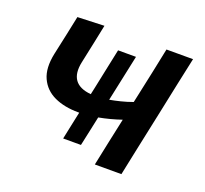

<svg xmlns="http://www.w3.org/2000/svg" viewBox="-94 -611 768 720"><g transform="rotate(20 290.0 -250.5)"><path d="M206 -51Q212 -80.5 218 -108.2Q224 -136 229.5 -162.5Q227.5 -162.5 225.5 -162.5Q170 -162.5 129.8 -181.2Q89.5 -200 71.8 -238.8Q54 -277.5 66.5 -337.5Q76.5 -383.5 84.5 -420.8Q92.5 -458 100.5 -497L207 -501Q199.5 -463.5 191.5 -426Q183.5 -388.5 174 -343.5Q154.5 -251 246.5 -242.5L252.5 -270Q259.5 -305 268.5 -346.5Q277.5 -388 286.5 -432H358Q348.5 -387.5 339.8 -346.5Q331 -305.5 323.5 -270L318.5 -246.5Q338.5 -250 361.5 -255.8Q384.5 -261.5 408 -270L413 -293Q426 -353.5 436 -400.5Q446 -447.5 456 -497H562Q550.5 -443 539.2 -390.5Q528 -338 513.5 -268L503 -218.5Q490 -156.5 479 -105.2Q468 -54 457 0H351Q360.5 -46.5 371.2 -96.5Q382 -146.5 392 -193.5Q348 -178.5 302.5 -170Q296.5 -142 290.2 -112.2Q284 -82.5 277 -51Z"/></g></svg>

Font: Commissioner Medium
Style: Italic
Weight: 500
Italic angle: -12°
Designer: Kostas Bartsokas
Foundry: Kostas Bartsokas
Version: Version 1.000; ttfautohint (v1.8.3)